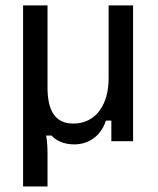

<svg xmlns="http://www.w3.org/2000/svg" viewBox="-20 -520 582 707"><path d="M155 166.7V50C155 26.7 154.2 2.5 150 -20.8H170C185.8 -2.5 215 11.7 253.3 11.7C306.7 11.7 351.7 -19.2 370 -75.8H390V0H470V-500H380V-230.8C380 -136.7 334.2 -65 250 -65C183.3 -65 155 -111.7 155 -198.3V-500H65V166.7Z"/></svg>

Font: Familjen Grotesk
Style: Regular
Weight: 400
Designer: Anders Wikstroem, Jonas Baeckman, Matilda Gysing, Kristian Moeller
Foundry: Familjen STHLM AB
Version: Version 2.000